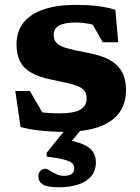

<svg xmlns="http://www.w3.org/2000/svg" viewBox="-20 -530 577 790"><path d="M293.5 -510Q341 -510 378.5 -505.5Q416 -501 454.5 -490L466.5 -356H403L334 -476.5L401 -417Q372.5 -427.5 343.5 -432.5Q314.5 -437.5 294.5 -437.5Q245.5 -437.5 223.2 -424.8Q201 -412 201 -386.5Q201 -365.5 212.8 -353Q224.5 -340.5 253.8 -332Q283 -323.5 334.5 -314Q373.5 -307 404 -295.8Q434.5 -284.5 455.5 -266.8Q476.5 -249 487.5 -222.5Q498.5 -196 498.5 -158.5Q498.5 -104 470.5 -65.8Q442.5 -27.5 386 -7.5Q329.5 12.5 243 12.5Q193.5 12.5 145 7.2Q96.5 2 64.5 -7.5L43 -155.5H103L181.5 -20.5L105 -77Q121 -72.5 141 -69.5Q161 -66.5 182 -65Q203 -63.5 222 -63.5Q283.5 -63.5 310 -78.8Q336.5 -94 336.5 -125Q336.5 -144.5 327.5 -156.2Q318.5 -168 300 -175.5Q281.5 -183 253.2 -189.2Q225 -195.5 187 -203.5Q136.5 -214 105.8 -232.5Q75 -251 61.5 -279.5Q48 -308 48 -347.5Q48 -401 77 -437.2Q106 -473.5 161 -491.8Q216 -510 293.5 -510ZM222.5 240.5Q173.5 240.5 155.8 228.8Q138 217 138 196Q138 180.5 146.8 172.5Q155.5 164.5 165.5 164.5Q173.5 164.5 185 171.8Q196.5 179 211 186.2Q225.5 193.5 242 193.5Q264.5 193.5 275 185.8Q285.5 178 285.5 162Q285.5 150.5 277.5 142.2Q269.5 134 245.2 127.2Q221 120.5 172 114V98.5L268.5 -21H334L237 96.5L235 41.5Q294 51 323.8 64.8Q353.5 78.5 364 96.8Q374.5 115 374.5 138.5Q374.5 173 355.2 195.5Q336 218 301.8 229.2Q267.5 240.5 222.5 240.5Z"/></svg>

Font: Newsreader 9pt
Style: Bold
Weight: 700
Designer: Hugues Gentile
Foundry: Production Type
Version: Version 1.003